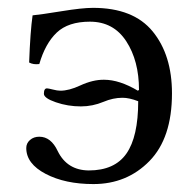

<svg xmlns="http://www.w3.org/2000/svg" viewBox="-20 -459 494 489"><path d="M46.9 -82Q46.9 -94.2 56.4 -102.5Q65.9 -110.8 80.1 -110.8Q109.9 -110.8 127 -74.2Q150.9 -25.4 206.1 -24.9Q272 -24.9 302 -67.9Q332 -110.8 332 -201.2Q309.1 -210 292 -210Q268.1 -210 243.7 -199.7Q215.8 -188 186 -188Q152.8 -188 122.3 -198.5Q91.8 -209 91.8 -220.2Q91.8 -234.4 100.1 -233.9Q103 -233.9 114.5 -231Q126 -228 133.8 -228Q155.8 -228 184.1 -241.2Q216.8 -256.3 245.1 -255.9Q284.2 -255.9 331.1 -228L334 -230Q334 -304.2 301.5 -354Q269 -403.8 209 -403.8Q153.8 -403.8 124.5 -376Q95.2 -348.1 80.1 -295.9Q64.9 -293.9 54.2 -299.8Q57.1 -378.9 63 -419.9Q84 -421.9 136.5 -430.4Q189 -439 216.8 -439Q319.8 -439 368.9 -378.9Q418 -318.8 418 -221.2Q418 -107.4 360.6 -48.8Q303.2 9.8 217.8 9.8Q146 9.8 96.4 -16.1Q46.9 -42 46.9 -82Z"/></svg>

Font: Linux Libertine O
Style: Regular
Weight: 400
Designer: Philipp H. Poll
Foundry: Philipp H. Poll
Version: Version 5.3.0